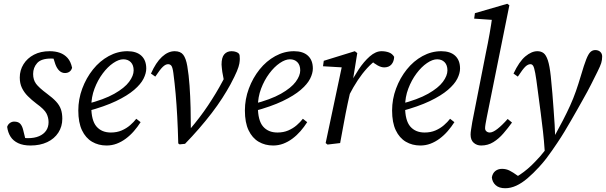

<svg xmlns="http://www.w3.org/2000/svg" viewBox="-20 -760 3219 1020"><path d="M142 13Q103 13 76.5 0.5Q50 -12 36 -34Q22 -56 18 -86Q22 -99 32.5 -106.5Q43 -114 55 -114Q77 -114 87.5 -102.5Q98 -91 103 -70L120 -1L81 -35Q97 -30 106 -28Q115 -26 128 -26Q163 -26 187.5 -36.5Q212 -47 225 -66Q238 -85 238 -111Q238 -135 227 -157Q216 -179 173 -210Q148 -229 128 -249Q108 -269 96.5 -293Q85 -317 85 -348Q85 -387 105 -419Q125 -451 160.5 -469.5Q196 -488 244 -488Q274 -488 298 -479.5Q322 -471 339 -452Q356 -433 363 -400Q359 -386 349 -379Q339 -372 325 -372Q308 -372 295 -384.5Q282 -397 274 -419L256 -475L287 -444Q280 -446 271.5 -447.5Q263 -449 251 -449Q199 -449 177.5 -425Q156 -401 156 -367Q156 -336 171.5 -315Q187 -294 230 -262Q260 -240 278 -220.5Q296 -201 303.5 -179.5Q311 -158 311 -129Q311 -88 290 -55.5Q269 -23 231 -5Q193 13 142 13Z M546 13Q503 13 469 -7Q435 -27 415.5 -68Q396 -109 396 -173Q396 -233 417 -289.5Q438 -346 474 -391Q510 -436 557.5 -462Q605 -488 657 -488Q705 -488 731 -464Q757 -440 757 -396Q757 -371 742.5 -342Q728 -313 692.5 -282.5Q657 -252 596.5 -223Q536 -194 443 -169L439 -207Q533 -231 587.5 -262Q642 -293 666 -325.5Q690 -358 690 -386Q690 -414 675 -429.5Q660 -445 635 -445Q611 -445 581.5 -425Q552 -405 525.5 -369.5Q499 -334 482 -289Q465 -244 465 -194Q465 -120 492.5 -88Q520 -56 569 -56Q601 -56 626.5 -67Q652 -78 671.5 -95Q691 -112 704 -129L727 -111Q711 -86 691.5 -63.5Q672 -41 648.5 -23.5Q625 -6 599.5 3.5Q574 13 546 13Z M927 2Q925 -77 921.5 -141.5Q918 -206 913 -262.5Q908 -319 901 -372Q897 -402 890.5 -410.5Q884 -419 873 -419Q860 -419 845.5 -405.5Q831 -392 805 -353L782 -369Q808 -428 840.5 -458Q873 -488 908 -488Q939 -488 953.5 -469Q968 -450 975 -409Q983 -362 987 -305Q991 -248 992.5 -187Q994 -126 994 -65L983 -66L988 -72Q1016 -105 1040 -136.5Q1064 -168 1085 -199.5Q1106 -231 1126 -264Q1146 -297 1165 -333Q1170 -342 1174 -351Q1178 -360 1182 -369L1174 -308L1161 -378Q1160 -388 1158.5 -399Q1157 -410 1157 -417Q1157 -455 1171.5 -471.5Q1186 -488 1210 -488Q1224 -488 1234.5 -484Q1245 -480 1249 -475Q1252 -471 1253 -465Q1254 -459 1254 -447Q1254 -437 1251.5 -422Q1249 -407 1238.5 -381.5Q1228 -356 1204 -311Q1186 -278 1161 -239Q1136 -200 1104.5 -159Q1073 -118 1037 -76.5Q1001 -35 963 4L934 7Z M1431 13Q1388 13 1354 -7Q1320 -27 1300.5 -68Q1281 -109 1281 -173Q1281 -233 1302 -289.5Q1323 -346 1359 -391Q1395 -436 1442.5 -462Q1490 -488 1542 -488Q1590 -488 1616 -464Q1642 -440 1642 -396Q1642 -371 1627.5 -342Q1613 -313 1577.5 -282.5Q1542 -252 1481.5 -223Q1421 -194 1328 -169L1324 -207Q1418 -231 1472.5 -262Q1527 -293 1551 -325.5Q1575 -358 1575 -386Q1575 -414 1560 -429.5Q1545 -445 1520 -445Q1496 -445 1466.5 -425Q1437 -405 1410.5 -369.5Q1384 -334 1367 -289Q1350 -244 1350 -194Q1350 -120 1377.5 -88Q1405 -56 1454 -56Q1486 -56 1511.5 -67Q1537 -78 1556.5 -95Q1576 -112 1589 -129L1612 -111Q1596 -86 1576.5 -63.5Q1557 -41 1533.5 -23.5Q1510 -6 1484.5 3.5Q1459 13 1431 13Z M1835 -255 1822 -304H1835Q1857 -348 1885 -390.5Q1913 -433 1944.5 -460.5Q1976 -488 2007 -488Q2028 -488 2046 -481.5Q2064 -475 2074 -458Q2073 -433 2059.5 -417.5Q2046 -402 2021 -402Q2005 -402 1986 -412.5Q1967 -423 1950 -439L1938 -451L1988 -454V-448Q1957 -427 1930.5 -398Q1904 -369 1880.5 -333.5Q1857 -298 1835 -255ZM1710 0 1798 -415 1816 -401 1696 -408 1700 -437 1865 -488 1878 -478 1854 -329 1849 -309 1827 -210Q1816 -158 1806.5 -105.5Q1797 -53 1787 0L1720 8Z M2213 13Q2170 13 2136 -7Q2102 -27 2082.5 -68Q2063 -109 2063 -173Q2063 -233 2084 -289.5Q2105 -346 2141 -391Q2177 -436 2224.5 -462Q2272 -488 2324 -488Q2372 -488 2398 -464Q2424 -440 2424 -396Q2424 -371 2409.5 -342Q2395 -313 2359.5 -282.5Q2324 -252 2263.5 -223Q2203 -194 2110 -169L2106 -207Q2200 -231 2254.5 -262Q2309 -293 2333 -325.5Q2357 -358 2357 -386Q2357 -414 2342 -429.5Q2327 -445 2302 -445Q2278 -445 2248.5 -425Q2219 -405 2192.5 -369.5Q2166 -334 2149 -289Q2132 -244 2132 -194Q2132 -120 2159.5 -88Q2187 -56 2236 -56Q2268 -56 2293.5 -67Q2319 -78 2338.5 -95Q2358 -112 2371 -129L2394 -111Q2378 -86 2358.5 -63.5Q2339 -41 2315.5 -23.5Q2292 -6 2266.5 3.5Q2241 13 2213 13Z M2536 13Q2513 13 2496.5 -1.5Q2480 -16 2480 -45Q2480 -56 2482.5 -71Q2485 -86 2489 -112L2561 -478Q2572 -530 2581 -581Q2590 -632 2597 -684L2616 -653L2499 -661L2503 -690L2675 -740L2686 -732L2566 -137Q2562 -117 2559.5 -102Q2557 -87 2557 -79Q2557 -68 2564.5 -62Q2572 -56 2582 -56Q2598 -56 2622.5 -75Q2647 -94 2677 -128L2700 -109Q2679 -80 2654.5 -51.5Q2630 -23 2601 -5Q2572 13 2536 13Z M2664 240Q2631 240 2613 223.5Q2595 207 2593 182Q2597 160 2611.5 148.5Q2626 137 2647 137Q2669 137 2687.5 146.5Q2706 156 2728 172L2757 192V200H2699V193Q2721 182 2742 168Q2763 154 2783 137Q2803 120 2821 101Q2850 72 2874.5 40Q2899 8 2921 -28Q2949 -79 2970.5 -120.5Q2992 -162 3009 -199.5Q3026 -237 3039.5 -275.5Q3053 -314 3066 -358Q3083 -416 3094.5 -445Q3106 -474 3117 -484Q3128 -494 3142 -494Q3159 -494 3169 -484.5Q3179 -475 3179 -460Q3179 -441 3174 -425Q3169 -409 3154 -379Q3138 -347 3120.5 -312Q3103 -277 3074 -226Q3060 -201 3045 -174.5Q3030 -148 3013.5 -119.5Q2997 -91 2979 -61Q2961 -31 2940 0Q2927 19 2913 39.5Q2899 60 2882.5 81.5Q2866 103 2845 126Q2813 161 2782.5 187Q2752 213 2722.5 226.5Q2693 240 2664 240ZM2874 45Q2870 -15 2864.5 -62.5Q2859 -110 2852.5 -160.5Q2846 -211 2837 -278Q2829 -342 2823.5 -371.5Q2818 -401 2812.5 -410Q2807 -419 2798 -419Q2785 -419 2771.5 -406.5Q2758 -394 2731 -353L2708 -369Q2738 -433 2771 -460.5Q2804 -488 2835 -488Q2854 -488 2867.5 -478Q2881 -468 2890.5 -439.5Q2900 -411 2906 -355Q2911 -308 2914.5 -264Q2918 -220 2921 -178.5Q2924 -137 2926.5 -98Q2929 -59 2930 -22H2944Z"/></svg>

Font: Source Serif 4
Style: Italic
Weight: 400
Italic angle: -12°
Designer: Frank Grießhammer
Foundry: Adobe Systems Incorporated
Version: Version 4.004;hotconv 1.0.116;makeotfexe 2.5.65601